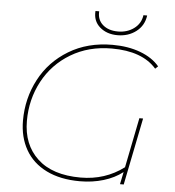

<svg xmlns="http://www.w3.org/2000/svg" viewBox="-58 -921 890 977"><g transform="rotate(5 387.0 -432.0)"><path d="M732 -614 718 -601Q646 -684 490 -684Q372 -684 281 -629.5Q190 -575 140.5 -482.5Q91 -390 91 -280Q91 -159 167.5 -87.5Q244 -16 388 -16Q513 -16 609 -88L660 -343H679L610 0H591L604 -63Q563 -31 506.5 -14Q450 3 386 3Q286 3 215 -32Q144 -67 107.5 -131Q71 -195 71 -280Q71 -393 122 -490Q173 -587 269 -645Q365 -703 492 -703Q572 -703 634.5 -679.5Q697 -656 732 -614ZM390 -867H409Q406 -824 435 -798.5Q464 -773 513 -773Q560 -773 594.5 -798.5Q629 -824 635 -867H654Q647 -815 607 -784.5Q567 -754 512 -754Q457 -754 421.5 -785Q386 -816 390 -867Z"/></g></svg>

Font: Montserrat Alternates Thin
Style: Italic
Weight: 250
Italic angle: -11.3°
Designer: Julieta Ulanovsky
Foundry: Julieta Ulanovsky
Version: Version 7.200